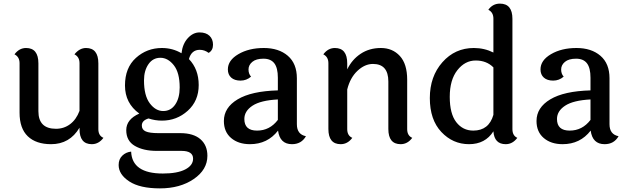

<svg xmlns="http://www.w3.org/2000/svg" viewBox="-20 -787 3471 1060"><path d="M523 -437V-74Q523 -38 551 -26Q525 9 487 9Q419 9 419 -75V-82Q365 9 262 9Q179 9 133.5 -34.5Q88 -78 88 -165V-438Q88 -473 60 -487Q86 -522 124 -522Q192 -522 192 -437V-173Q192 -76 289 -76Q333 -76 367 -101.5Q401 -127 419 -175V-438Q419 -473 391 -487Q419 -522 455 -522Q523 -522 523 -437Z M972 -304Q972 -386 939.5 -427Q907 -468 865.5 -468Q824 -468 799.5 -432.5Q775 -397 775 -343Q775 -259 807 -216.5Q839 -174 881 -174Q923 -174 947.5 -210Q972 -246 972 -304ZM982 46H845Q772 46 724.5 18.5Q677 -9 677 -68.5Q677 -128 749 -160Q670 -217 670 -315Q670 -413 730.5 -467.5Q791 -522 874 -522Q933 -522 982 -493Q988 -545 1017 -576.5Q1046 -608 1081.5 -608Q1117 -608 1136.5 -589.5Q1156 -571 1156 -540Q1156 -509 1132 -495Q1109 -512 1083 -512Q1037 -512 1023 -461Q1077 -405 1077 -317.5Q1077 -230 1016.5 -175.5Q956 -121 874 -121Q836 -121 800 -133Q763 -122 763 -94Q763 -71 784.5 -61.5Q806 -52 854 -52H975Q1048 -52 1086.5 -18.5Q1125 15 1125 73Q1125 150 1049.5 201.5Q974 253 863 253Q752 253 693.5 214.5Q635 176 635 124Q635 92 655 72.5Q675 53 704 50Q709 171 879 171Q959 171 1002.5 148.5Q1046 126 1046 89Q1046 46 982 46Z M1329 -130Q1329 -66 1399 -66Q1469 -66 1514 -125V-238Q1419 -233 1374 -203.5Q1329 -174 1329 -130ZM1619 -355V-101Q1619 -45 1669 -35Q1644 9 1592 9Q1525 9 1515 -66Q1457 9 1360 9Q1296 9 1256 -25Q1216 -59 1216 -119Q1216 -193 1292 -238.5Q1368 -284 1514 -288V-358Q1514 -412 1494.5 -437.5Q1475 -463 1434.5 -463Q1394 -463 1373 -445.5Q1352 -428 1352 -403.5Q1352 -379 1366 -364Q1341 -342 1308 -342Q1275 -342 1256.5 -358.5Q1238 -375 1238 -404Q1238 -454 1296 -488Q1354 -522 1436.5 -522Q1519 -522 1569 -479Q1619 -436 1619 -355Z M2228 -347V-74Q2228 -38 2256 -26Q2230 9 2192 9Q2124 9 2124 -75V-337Q2124 -434 2039 -434Q1994 -434 1953.5 -396Q1913 -358 1897 -293V-74Q1897 -38 1925 -26Q1899 9 1861 9Q1793 9 1793 -75V-438Q1793 -473 1765 -487Q1791 -522 1829 -522Q1897 -522 1897 -437V-404Q1923 -458 1971 -490Q2019 -522 2083 -522Q2147 -522 2187.5 -478Q2228 -434 2228 -347Z M2704 -415Q2666 -453 2606.5 -453Q2547 -453 2505 -399.5Q2463 -346 2463 -252.5Q2463 -159 2499 -112.5Q2535 -66 2593 -66Q2679 -66 2704 -153ZM2809 -683V-74Q2809 -38 2836 -26Q2810 9 2772 9Q2709 9 2704 -62Q2659 9 2569.5 9Q2480 9 2416.5 -58.5Q2353 -126 2353 -245.5Q2353 -365 2422.5 -443.5Q2492 -522 2596 -522Q2654 -522 2704 -497V-684Q2704 -719 2676 -733Q2700 -767 2740 -767Q2809 -767 2809 -683Z M3055 -130Q3055 -66 3125 -66Q3195 -66 3240 -125V-238Q3145 -233 3100 -203.5Q3055 -174 3055 -130ZM3345 -355V-101Q3345 -45 3395 -35Q3370 9 3318 9Q3251 9 3241 -66Q3183 9 3086 9Q3022 9 2982 -25Q2942 -59 2942 -119Q2942 -193 3018 -238.5Q3094 -284 3240 -288V-358Q3240 -412 3220.5 -437.5Q3201 -463 3160.5 -463Q3120 -463 3099 -445.5Q3078 -428 3078 -403.5Q3078 -379 3092 -364Q3067 -342 3034 -342Q3001 -342 2982.5 -358.5Q2964 -375 2964 -404Q2964 -454 3022 -488Q3080 -522 3162.5 -522Q3245 -522 3295 -479Q3345 -436 3345 -355Z"/></svg>

Font: Laila Medium
Style: Regular
Weight: 500
Designer: Hitesh Malaviya
Foundry: Indian Type Foundry
Version: Version 1.302;PS 1.0;hotconv 1.0.78;makeotf.lib2.5.61930; tt